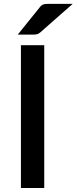

<svg xmlns="http://www.w3.org/2000/svg" viewBox="-20 -948 386 968"><path d="M203 0H85.5V-720H203ZM346.5 -928.5 184 -785.5Q175 -777.5 167 -775.5Q159 -773.5 147 -773.5H69.5L179.5 -910Q184 -916.5 188.5 -920Q193 -923.5 198.5 -925.5Q204 -927.5 210.8 -928Q217.5 -928.5 226.5 -928.5Z"/></svg>

Font: Lato
Style: Regular
Weight: 600
Designer: Lukasz Dziedzic
Foundry: tyPoland Lukasz Dziedzic
Version: Version 2.006; 2014-01-15; ttfautohint (v1.4.1)